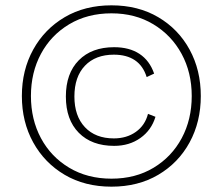

<svg xmlns="http://www.w3.org/2000/svg" viewBox="-20 -690 835 720"><path d="M398 10Q298 10 222.5 -34.5Q147 -79 104.5 -156Q62 -233 62 -330Q62 -427 104.5 -504Q147 -581 222.5 -625.5Q298 -670 398 -670Q498 -670 573.5 -625.5Q649 -581 691 -504Q733 -427 733 -330Q733 -233 691 -156Q649 -79 573.5 -34.5Q498 10 398 10ZM398 -20Q488 -20 556 -61Q624 -102 661.5 -172Q699 -242 699 -330Q699 -418 661 -488Q623 -558 555 -599Q487 -640 398 -640Q308 -640 239.5 -599Q171 -558 133.5 -488Q96 -418 96 -330Q96 -242 133.5 -172Q171 -102 239.5 -61Q308 -20 398 -20ZM408 -143Q324 -143 275.5 -192Q227 -241 227 -328Q227 -415 275.5 -464Q324 -513 408 -513Q465 -513 503 -488Q541 -463 558 -414L530 -401Q517 -443 486 -464Q455 -485 407 -485Q338 -485 298.5 -443.5Q259 -402 259 -328Q259 -255 298.5 -213Q338 -171 407 -171Q455 -171 489.5 -195.5Q524 -220 535 -263L563 -252Q548 -202 506.5 -172.5Q465 -143 408 -143Z"/></svg>

Font: Kantumruy Pro ExtraLight
Style: Regular
Weight: 250
Version: Version 1.002